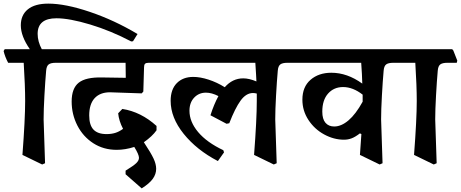

<svg xmlns="http://www.w3.org/2000/svg" viewBox="-43 -855 2547 1061"><path d="M717 -667 692 -627 682 -626Q570 -685 455.5 -719.5Q341 -754 269 -754Q165 -754 165 -668Q165 -626 188 -583H292L298 -576L320 -520L317 -508H265Q238 -508 226 -499Q214 -490 212 -464Q207 -408 202.5 -327.5Q198 -247 198 -195L206 47L190 54L81 1Q96 -196 96 -297Q96 -380 88 -508H2Q-16 -542 -23 -573L-17 -583H122Q72 -655 72 -715Q72 -772 111 -803.5Q150 -835 224 -835Q318 -835 453 -789.5Q588 -744 717 -667Z M450 -217Q450 -164 473.5 -139Q497 -114 546 -114Q572 -114 593.5 -120.5Q615 -127 637 -143Q614 -187 610 -229L633 -253Q736 -237 822 -159V-135Q799 -102 752 -69Q791 -10 805.5 21Q820 52 820 78Q820 107 801.5 133Q783 159 740 186L651 108V88Q695 61 710 46.5Q725 32 725 17Q725 -1 699 -43Q649 -27 602 -27Q529 -27 472.5 -63.5Q416 -100 384.5 -161.5Q353 -223 353 -294Q353 -367 392 -398Q431 -429 521 -427L652 -425L651 -508H300Q282 -542 275 -573L281 -583H861L866 -576L888 -520L884 -508H778Q764 -508 758.5 -502.5Q753 -497 753 -483L749 -349L740 -339L565 -345Q510 -345 480 -312.5Q450 -280 450 -217Z M1597 -508H1545Q1518 -508 1506 -499Q1494 -490 1492 -464Q1487 -408 1482.5 -327.5Q1478 -247 1478 -195L1486 47L1470 54L1361 1Q1376 -196 1376 -297V-338Q1365 -341 1355 -341Q1317 -341 1286.5 -299Q1256 -257 1224 -174L1209 -171L1120 -218Q1139 -278 1164 -324Q1127 -343 1095 -343Q1056 -343 1030 -315.5Q1004 -288 1004 -243Q1004 -182 1052 -125Q1100 -68 1191 -25L1195 -13L1161 35Q1044 -26 972 -115.5Q900 -205 900 -298Q900 -361 934 -395.5Q968 -430 1025 -430Q1063 -430 1109.5 -415Q1156 -400 1199 -373Q1242 -422 1301 -422Q1334 -422 1374 -405L1372 -444L1368 -508H868Q850 -542 843 -573L849 -583H1572L1578 -576L1600 -520Z M2182 -508H2130Q2103 -508 2091 -499Q2079 -490 2077 -464Q2072 -408 2067.5 -327.5Q2063 -247 2063 -195L2071 47L2055 54L1946 1L1954 -114L1946 -118Q1920 -98 1900 -90.5Q1880 -83 1858 -83Q1802 -83 1748.5 -112Q1695 -141 1661.5 -192Q1628 -243 1628 -304Q1628 -375 1673 -414Q1718 -453 1788 -453Q1876 -453 1959 -393Q1958 -440 1953 -508H1580Q1563 -542 1555 -573L1561 -583H2158L2164 -576L2186 -520ZM1961 -293V-297V-332Q1907 -374 1853 -374Q1802 -374 1770 -338Q1738 -302 1738 -238Q1738 -197 1755.5 -176.5Q1773 -156 1804 -156Q1843 -156 1883 -190Q1923 -224 1961 -293Z M2481 -508H2429Q2402 -508 2390 -499Q2378 -490 2376 -464Q2371 -408 2366.5 -327.5Q2362 -247 2362 -195L2370 47L2354 54L2245 1Q2260 -196 2260 -297Q2260 -380 2252 -508H2166Q2148 -542 2141 -573L2147 -583H2456L2462 -576L2484 -520Z"/></svg>

Font: Sahitya
Style: Bold
Weight: 700
Designer: Juan Pablo del Peral
Foundry: Juan Pablo del Peral (http://www.huertatipografica.com)
Version: Version 1.001;PS 001.000;hotconv 1.0.70;makeotf.lib2.5.58329